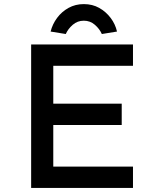

<svg xmlns="http://www.w3.org/2000/svg" viewBox="-20 -917 778 937"><path d="M132 0V-700H629V-596H240V-104H629V0ZM185 -307V-411H574V-307ZM301 -751 227 -763Q236 -799 258.5 -829.5Q281 -860 314.5 -878.5Q348 -897 389 -897Q431 -897 464 -878.5Q497 -860 520 -829.5Q543 -799 551 -763L477 -751Q466 -776 443 -796Q420 -816 389 -816Q358 -816 335 -796Q312 -776 301 -751Z"/></svg>

Font: Lexend Exa
Style: Regular
Weight: 400
Designer: Bonnie Shaver-Troup, Thomas Jockin
Foundry: Lexend
Version: Version 1.007